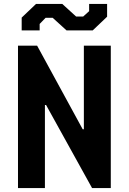

<svg xmlns="http://www.w3.org/2000/svg" viewBox="-20 -964 660 984"><path d="M72.2 -730H170.2L403.8 -301.6H409.8V-730.1H547.8V-0.1H451.9L216.2 -425.8H210.2V0H72.2ZM370.2 -879.2H406.2L436.8 -906.8V-944H528.9V-878.4L455.2 -808.2H321L249.8 -872.9H213.8L183.2 -841.2V-808.2H91.1V-873.8L164.8 -944H299Z"/></svg>

Font: Monaspace Krypton Var ExLight
Style: Regular
Weight: 200
Designer: Riley Cran and the Lettermatic Team
Version: Version 1.200 (Monaspace Krypton Var)